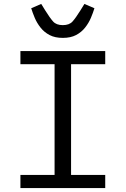

<svg xmlns="http://www.w3.org/2000/svg" viewBox="-20 -958 640 978"><path d="M84 0V-67H258V-631H84V-698H516V-631H342V-67H516V0ZM300 -765Q260 -765 232.5 -779.5Q205 -794 186.5 -817.5Q168 -841 157 -867Q146 -893 139 -916L190 -938L211 -904Q234 -867 250.5 -848.5Q267 -830 300 -830Q333 -830 349.5 -848.5Q366 -867 389 -904L410 -938L461 -916Q454 -893 443 -867Q432 -841 413.5 -817.5Q395 -794 367.5 -779.5Q340 -765 300 -765Z"/></svg>

Font: Lilex
Style: Regular
Weight: 400
Monospace: yes
Designer: Mike Abbink, Paul van der Laan, Pieter van Rosmalen, Mikhael Khrustik
Foundry: Mikhael Khrustik
Version: Version 2.510